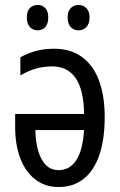

<svg xmlns="http://www.w3.org/2000/svg" viewBox="-20 -742 484 772"><path d="M198 -546Q266 -546 311.5 -511.5Q357 -477 379 -415.5Q401 -354 401 -272Q401 -182 379.5 -119Q358 -56 316.5 -23Q275 10 216 10Q160 10 120.5 -21.5Q81 -53 61 -107Q41 -161 41 -229V-284H318Q317 -380 284.5 -427.5Q252 -475 190 -475Q156 -475 125.5 -466.5Q95 -458 62 -439V-512Q94 -529 126 -537.5Q158 -546 198 -546ZM122 -219Q123 -174 133 -137.5Q143 -101 163.5 -79.5Q184 -58 216 -58Q261 -58 287 -98.5Q313 -139 318 -219ZM88 -672Q88 -698 100.5 -710Q113 -722 132 -722Q150 -722 162 -709.5Q174 -697 174 -672Q174 -646 162 -633Q150 -620 132 -620Q113 -620 100.5 -633Q88 -646 88 -672ZM252 -672Q252 -698 265 -710Q278 -722 295 -722Q314 -722 327 -709.5Q340 -697 340 -672Q340 -646 327 -633Q314 -620 296 -620Q277 -620 264.5 -633Q252 -646 252 -672Z"/></svg>

Font: Noto Sans Display Condensed
Style: Regular
Weight: 400
Width: 3
Designer: Monotype Design Team
Foundry: Monotype Imaging Inc.
Version: Version 2.003